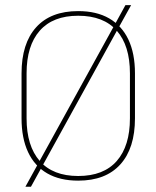

<svg xmlns="http://www.w3.org/2000/svg" viewBox="-20 -691 606 744"><path d="M283 9Q212 9 163 -19.2Q114 -47.5 88.8 -101.5Q63.5 -155.5 63.5 -232.5V-406.5Q63.5 -522.5 120 -585.2Q176.5 -648 283 -648Q354 -648 403 -619.8Q452 -591.5 477.5 -537.8Q503 -484 503 -406.5V-232.5Q503 -116.5 446.2 -53.8Q389.5 9 283 9ZM78.5 32.5 127 -55.5 130.5 -62 421.5 -590 426.5 -599 466 -671H488L440 -584.5L435.5 -576.5L144.5 -48.5L140.5 -41L100 32.5ZM283 -9Q381.5 -9 432.5 -67.2Q483.5 -125.5 483.5 -232.5V-407Q483.5 -514 432.5 -572Q381.5 -630 283 -630Q185 -630 134 -572Q83 -514 83 -407V-232.5Q83 -125.5 134 -67.2Q185 -9 283 -9Z"/></svg>

Font: Anek Bangla Medium Thin
Style: Regular
Weight: 250
Version: Version 1.003